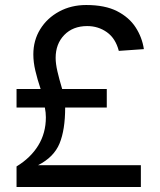

<svg xmlns="http://www.w3.org/2000/svg" viewBox="-20 -746 640 766"><path d="M46 0V-82Q102 -116 132.5 -165.5Q163 -215 163 -278Q163 -287 162 -297Q161 -307 159 -317H46V-391H142Q129 -430 121 -464Q113 -498 113 -529Q113 -585 140.5 -629.5Q168 -674 216 -700Q264 -726 324 -726Q399 -726 447 -701.5Q495 -677 521 -637Q547 -597 554 -550L454 -543Q441 -593 406.5 -617.5Q372 -642 328 -642Q271 -642 236.5 -606.5Q202 -571 202 -515Q202 -492 209 -461.5Q216 -431 228 -391H406V-317H240Q240 -228 217.5 -173.5Q195 -119 132 -87H542V0Z"/></svg>

Font: Geist Mono
Style: Regular
Weight: 400
Monospace: yes
Designer: Basement.studio, Andrés Briganti, Mateo Zaragoza
Foundry: Basement.studio, Vercel, Andrés Briganti, Guido Ferreyra, Mateo Zaragoza
Version: Version 1.500; ttfautohint (v1.8.4.7-5d5b)